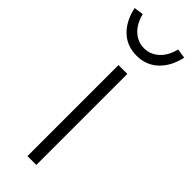

<svg xmlns="http://www.w3.org/2000/svg" viewBox="-297 -763 783 783"><g transform="rotate(45 95.0 -371.0)"><path d="M70 0V-525H121V0ZM95 -604Q39 -604 2 -639.5Q-35 -675 -48 -736L-7 -742Q4 -697 31.5 -672Q59 -647 95 -647Q131 -647 158.5 -672Q186 -697 197 -742L238 -736Q225 -675 187.5 -639.5Q150 -604 95 -604Z"/></g></svg>

Font: Readex Pro ExtraLight
Style: Regular
Weight: 200
Designer: Bonnie Shaver-Troup, Thomas Jockin
Foundry: Lexend
Version: Version 1.203; ttfautohint (v1.8.3)